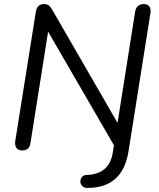

<svg xmlns="http://www.w3.org/2000/svg" viewBox="-20 -732 779 943"><path d="M409.3 191Q392.2 191 383.7 181.7Q375.1 172.5 374.9 159.8Q374.7 147.1 382.5 137.4Q390.2 127.6 405.9 127.2Q457.5 126.2 491.3 99.7Q525.2 73.1 534.3 15L542.3 -34.7L550.3 0L200 -604.7H220.8L130 -31.4Q127.6 -12 117.4 -2.5Q107.2 6.9 87.8 6.9Q69.9 6.9 60.9 -5.2Q52 -17.3 54.9 -39.1L156.3 -675.5Q159.7 -694.5 169.9 -703.2Q180.1 -711.9 195.1 -711.9Q211.1 -711.9 219.4 -705.6Q227.6 -699.3 235.8 -685.2L573.6 -100.3H552.8L643.6 -673.6Q649.4 -711.9 687.7 -711.9Q705.6 -711.9 713.9 -699.8Q722.1 -687.7 718.7 -666.3L611.3 10.5Q596.9 101.5 546.5 146.2Q496.1 191 409.3 191Z"/></svg>

Font: Nunito Variable Extra Light
Style: Italic
Weight: 200
Italic angle: -9°
Designer: Vernon Adams
Foundry: Vernon Adams
Version: Version 3.602